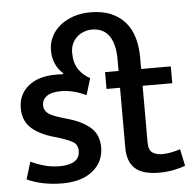

<svg xmlns="http://www.w3.org/2000/svg" viewBox="-53 -800 877 864"><g transform="rotate(-5 385.5 -368.0)"><path d="M592 -472H726V-396H592V-141Q592 -106 609 -94Q626 -82 653 -82Q673 -82 695.5 -86.5Q718 -91 735 -97L751 -21Q731 -13 699.5 -6.5Q668 0 633 0Q557 0 523.5 -31.5Q490 -63 490 -125V-396H429V-472H490V-523Q490 -594 464 -631Q438 -668 386 -668Q368 -668 350.5 -661.5Q333 -655 319.5 -643Q306 -631 297.5 -613Q289 -595 289 -572Q289 -525 309.5 -495.5Q330 -466 360 -451L337 -376Q305 -391 277.5 -397.5Q250 -404 223 -404Q181 -404 159.5 -388.5Q138 -373 138 -347Q138 -327 154 -312.5Q170 -298 220 -284L250 -275Q315 -255 348.5 -223Q382 -191 382 -137Q382 -71 332 -30.5Q282 10 195 10Q148 10 107.5 1.5Q67 -7 35 -22L59 -100Q88 -86 121 -77Q154 -68 189 -68Q232 -68 256 -83Q280 -98 280 -129Q280 -158 258.5 -170.5Q237 -183 192 -197L161 -206Q98 -227 67.5 -259Q37 -291 37 -343Q37 -405 82.5 -442.5Q128 -480 207 -480Q213 -480 223 -480Q233 -480 240 -479L241 -483Q235 -489 227 -498Q219 -507 212 -519.5Q205 -532 200 -549.5Q195 -567 195 -591Q195 -623 209 -651.5Q223 -680 248.5 -701Q274 -722 309 -734Q344 -746 386 -746Q441 -746 480 -729Q519 -712 544 -682.5Q569 -653 580.5 -612.5Q592 -572 592 -525Z"/></g></svg>

Font: Mukta Mahee Medium
Style: Regular
Weight: 500
Designer: Shuchita Grover, Noopur Datye, Girish Dalvi, Yashodeep Gholap
Foundry: Ek Type
Version: Version 2.538;PS 1.000;hotconv 16.6.51;makeotf.lib2.5.65220;